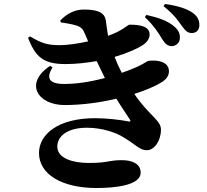

<svg xmlns="http://www.w3.org/2000/svg" viewBox="-20 -872 1040 965"><path d="M286 -759C312 -756 343 -750 360 -745C390 -736 397 -726 409 -697L423 -664C373 -653 319 -645 282 -645C219 -645 190 -654 131 -689L121 -682C159 -583 200 -550 310 -550C361 -550 415 -556 466 -565C480 -536 494 -506 507 -480C424 -458 358 -450 302 -450C227 -450 210 -479 244 -533L232 -541C100 -454 169 -344 305 -344C389 -344 481 -356 565 -376C593 -329 618 -295 633 -271C637 -263 636 -259 624 -262C590 -269 519 -278 458 -278C272 -278 176 -197 176 -103C176 4 291 73 465 73C564 73 687 58 687 -4C687 -51 641 -67 592 -67C525 -67 525 -53 426 -53C351 -53 268 -74 268 -135C268 -188 319 -230 417 -230C494 -230 564 -205 599 -183C666 -143 682 -117 718 -117C755 -117 789 -163 789 -221C789 -268 729 -291 655 -400C712 -418 762 -439 796 -461C822 -478 829 -497 829 -514C829 -563 770 -572 725 -566C719 -565 692 -540 592 -506C578 -533 567 -557 556 -586C617 -604 669 -626 700 -647C723 -663 732 -682 732 -698C732 -742 679 -748 631 -748C622 -748 596 -717 523 -692C518 -722 514 -753 512 -768C506 -812 466 -824 400 -824C353 -824 314 -801 283 -769ZM708 -786C756 -741 779 -702 796 -674C810 -651 824 -641 841 -640C866 -640 884 -658 884 -681C885 -700 879 -718 859 -736C826 -767 774 -784 716 -797ZM802 -841C858 -796 877 -765 893 -743C911 -718 923 -706 944 -706C968 -706 982 -722 982 -746C982 -770 973 -790 948 -808C918 -829 869 -844 809 -852Z"/></svg>

Font: Noto Serif CJK JP Black
Style: Regular
Weight: 900
Designer: Ryoko NISHIZUKA 西塚涼子 (kana & ideographs); Frank Grießhammer (Latin, Greek & Cyrillic); Wenlong ZHANG 张文龙 (bopomofo); San
Foundry: Adobe Systems Incorporated
Version: Version 1.001;PS 1.001;hotconv 16.6.54;makeotf.lib2.5.65590